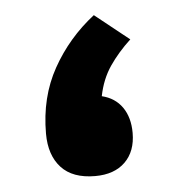

<svg xmlns="http://www.w3.org/2000/svg" viewBox="-36 -385 384 419"><g transform="rotate(-5 155.5 -175.0)"><path d="M258.8 -290.5Q231.4 -265.1 212.4 -237.3Q193.4 -209.5 186 -172.4Q214.8 -165.5 230.5 -143.1Q246.1 -120.6 246.1 -86.9Q246.1 -46.4 222.4 -23.2Q198.7 0 156.7 0Q107.4 0 82.5 -27.1Q57.6 -54.2 57.6 -101.6Q57.6 -181.2 92.3 -243.4Q127 -305.7 184.1 -350.1Z"/></g></svg>

Font: Vazirmatn UI FD Black
Style: Regular
Weight: 900
Designer: Saber Rastikerdar
Foundry: Saber Rastikerdar
Version: Version 33.003